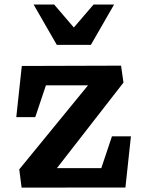

<svg xmlns="http://www.w3.org/2000/svg" viewBox="-20 -838 660 858"><path d="M66.1 -81.2 392.9 -480.6 419.4 -456.8H151.3L190.4 -472.1L137.6 -314.6H52.8L77.4 -543.2L521 -544.6L531.8 -469L217.2 -64.6L194.8 -86.6H466.6L427.5 -71.2L480.3 -228.8H565.1L540.5 -0.1L76.5 0.4ZM233.9 -637.4H386.1L489.8 -817.7H398L310 -715.1L222 -817.7H130.2Z"/></svg>

Font: Monaspace Xenon Var
Style: Regular
Weight: 400
Designer: Riley Cran and the Lettermatic Team
Version: Version 1.000 (Monaspace Xenon Var)